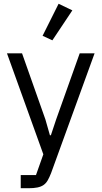

<svg xmlns="http://www.w3.org/2000/svg" viewBox="-20 -799 539 1019"><path d="M403 -516H482L251 120Q242 143 233 158.5Q224 174 211 183Q198 192 178.5 196Q159 200 131 200H90V130H171L210 20L17 -516H97L221 -165L245 -81H250L278 -165ZM258 -585 206 -609 291 -779 364 -744Z"/></svg>

Font: IBM Plex Sans Thai
Style: Regular
Weight: 400
Designer: Mike Abbink, Paul van der Laan, Pieter van Rosmalen, Ben Mitchell, Mark Frömberg
Foundry: Bold Monday
Version: Version 1.1